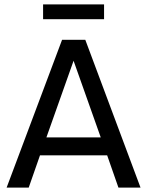

<svg xmlns="http://www.w3.org/2000/svg" viewBox="-20 -849 666 869"><path d="M10 0 261 -669H366L616 0H516L465 -146H161L110 0ZM190 -227H436L313 -574ZM175 -762V-829H451V-762Z"/></svg>

Font: Atkinson Hyperlegible
Style: Regular
Weight: 400
Designer: Elliott Scott, Megan Eiswerth, Linus Boman, Theodore Petrosky
Foundry: Braille Institute
Version: Version 1.006; ttfautohint (v1.8.3)